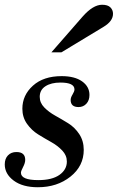

<svg xmlns="http://www.w3.org/2000/svg" viewBox="-24 -774 495 807"><path d="M235 -454Q290 -454 321 -432Q352 -410 352 -375Q352 -352 339 -338Q326 -324 306 -324Q273 -324 273 -354Q273 -364 281 -377Q289 -390 289 -398Q289 -427 230 -427Q191 -427 167 -411.5Q143 -396 143 -367Q143 -342 162 -322.5Q181 -303 208 -288Q235 -273 262.5 -256Q290 -239 309 -210.5Q328 -182 328 -144Q328 -76 272 -31.5Q216 13 135 13Q71 13 33.5 -15Q-4 -43 -4 -83Q-4 -107 9.5 -121Q23 -135 45 -135Q82 -135 82 -102Q82 -89 73 -72Q64 -55 64 -48Q64 -17 137 -17Q195 -17 226 -39Q257 -61 257 -95Q257 -121 237.5 -141.5Q218 -162 191 -177Q164 -192 136.5 -209Q109 -226 89.5 -253.5Q70 -281 70 -317Q70 -374 114.5 -414Q159 -454 235 -454ZM411 -661 234 -554H192L323 -704Q367 -754 405 -754Q429 -754 440 -743Q451 -732 451 -716Q451 -685 411 -661Z"/></svg>

Font: Libre Bodoni
Style: Italic
Weight: 400
Italic angle: -13°
Designer: Pablo Impallari, Rodrigo Fuenzalida
Foundry: Pablo Impallari, Rodrigo Fuenzalida
Version: Version 1.001